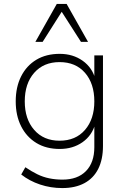

<svg xmlns="http://www.w3.org/2000/svg" viewBox="-20 -769 636 977"><path d="M297 188Q238 188 184 170Q130 152 88 119L109 82Q140 103 169.5 117.5Q199 132 231 138.5Q263 145 298 145Q375 145 417.5 101.5Q460 58 460 -20V-140H465Q449 -80 400 -45.5Q351 -11 284 -11Q215 -11 165 -41.5Q115 -72 87.5 -126.5Q60 -181 60 -253Q60 -326 87.5 -380.5Q115 -435 165 -465Q215 -495 284 -495Q351 -495 400.5 -460Q450 -425 466 -364H460V-487H504V-26Q504 42 480 90Q456 138 409.5 163Q363 188 297 188ZM283 -53Q365 -53 412.5 -108Q460 -163 460 -253Q460 -344 412.5 -398.5Q365 -453 283 -453Q202 -453 154 -398.5Q106 -344 106 -253Q106 -163 154 -108Q202 -53 283 -53ZM160 -556 269 -749H319L428 -556H392L294 -709L197 -556Z"/></svg>

Font: Nunito Sans 10pt ExtraLight
Style: Regular
Weight: 250
Designer: Vernon Adams
Foundry: Vernon Adams
Version: Version 3.101;gftools[0.9.27]